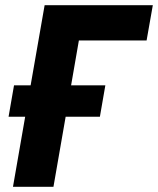

<svg xmlns="http://www.w3.org/2000/svg" viewBox="-20 -720 609 740"><path d="M30 0H186L233 -270H365L386 -391H254L284 -564H545L569 -700H152L98 -391H34L13 -270H77Z"/></svg>

Font: Fixel Display
Style: Bold Italic
Weight: 700
Italic angle: -10°
Designer: AlfaBravo + MacPaw
Foundry: Kyrylo Tkachov, Marchela Mozhyna, Serhii Makarenko, Maria Weinstein, Zakhar Kryvoshyya
Version: Version 1.210;Glyphs 3.2 (3217)